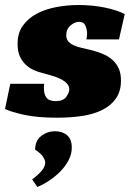

<svg xmlns="http://www.w3.org/2000/svg" viewBox="-37 -461 544 765"><path d="M307 -304Q308 -309 309 -314Q310 -319 310 -325Q310 -343 303.5 -358.5Q297 -374 278 -374Q261 -374 244 -359.5Q227 -345 227 -321Q227 -305 235.5 -295.5Q244 -286 258 -280Q272 -274 289.5 -270Q307 -266 324 -262Q348 -256 369.5 -247.5Q391 -239 408 -225Q425 -211 435 -190.5Q445 -170 445 -140Q445 -98 425.5 -69.5Q406 -41 371.5 -23.5Q337 -6 290.5 1Q244 8 191 8Q110 8 57 -4Q4 -16 -17 -27L4 -127H139Q138 -122 138 -117.5Q138 -113 138 -108Q138 -85 148.5 -71.5Q159 -58 185 -58Q214 -58 226.5 -74.5Q239 -91 239 -105Q239 -119 228.5 -129.5Q218 -140 202 -147.5Q186 -155 166.5 -160.5Q147 -166 129 -171Q116 -174 99.5 -181Q83 -188 68 -201Q53 -214 43 -234.5Q33 -255 33 -286Q33 -330 54.5 -359.5Q76 -389 110.5 -407Q145 -425 188.5 -433Q232 -441 276 -441Q331 -441 380 -431Q429 -421 460 -405L437 -304ZM249 127Q249 153 236.5 177Q224 201 204 221.5Q184 242 160 258Q136 274 112 284L91 254Q116 235 129.5 219Q143 203 143 187Q143 162 103 135Q103 100 127 81Q151 62 183 62Q212 62 230.5 78Q249 94 249 127Z"/></svg>

Font: Racing Sans One
Style: Regular
Weight: 400
Designer: Pablo Impallari, Rodrigo Fuenzalida
Foundry: Pablo Impallari, Rodrigo Fuenzalida
Version: Version 1.001; ttfautohint (v0.8) -G 200 -r 50